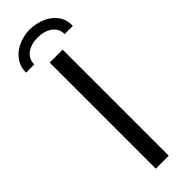

<svg xmlns="http://www.w3.org/2000/svg" viewBox="-299 -910 921 921"><g transform="rotate(-45 161.0 -450.0)"><path d="M117.2 -719.7H205.1V0H117.2ZM320.3 -765.6H264.6Q264.6 -803.2 235.4 -824.5Q206.1 -845.7 161.1 -845.7Q116.7 -845.7 87.6 -824.5Q58.6 -803.2 58.6 -765.6H2.9Q2.9 -805.2 24.2 -835.4Q45.4 -865.7 81.5 -882.3Q117.7 -898.9 161.1 -900.4Q206.5 -898.9 243.4 -882.3Q280.3 -865.7 301 -835.7Q321.8 -805.7 320.3 -765.6Z"/></g></svg>

Font: Reddit Sans Chocolate
Style: Regular
Weight: 400
Designer: Stephen Hutchings
Foundry: Reddit
Version: Version 1.013